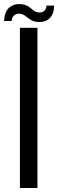

<svg xmlns="http://www.w3.org/2000/svg" viewBox="-50 -939 290 959"><path d="M49.5 0V-800H137V0ZM182 -911H220.5Q219.5 -868.5 198.2 -848Q177 -827.5 142.5 -829Q119.5 -830 104.5 -839.5Q89.5 -849 77 -859Q64.5 -869 48.5 -870.5Q34 -872 22 -863.5Q10 -855 8 -834H-30Q-26.5 -882.5 -3.2 -901.8Q20 -921 52 -918.5Q76.5 -917 91 -907Q105.5 -897 117 -887.2Q128.5 -877.5 144 -877Q162 -875.5 172 -885.5Q182 -895.5 182 -911Z"/></svg>

Font: Big Shoulders Stencil Display SemiBold
Style: Regular
Weight: 600
Designer: Patric King
Foundry: XO Type Co
Version: Version 1.000